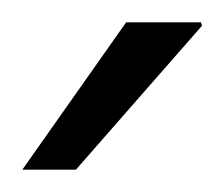

<svg xmlns="http://www.w3.org/2000/svg" viewBox="-20 -743 201 172"><path d="M0 -591 93 -723H160L161 -720L48 -591Z"/></svg>

Font: Archivo Thin
Style: Regular
Weight: 250
Designer: Hector Gatti
Foundry: Omnibus-Type
Version: Version 2.001